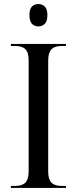

<svg xmlns="http://www.w3.org/2000/svg" viewBox="-20 -932 381 952"><path d="M34 0V-10H54Q90 -10 106 -26.5Q122 -43 122 -82V-633Q122 -672 106 -688Q90 -704 54 -704H34V-714H307V-704H287Q251 -704 235 -687.5Q219 -671 219 -631V-82Q219 -43 235 -26.5Q251 -10 287 -10H307V0ZM170 -801Q151 -801 138.5 -814Q126 -827 126 -857Q126 -887 138.5 -899.5Q151 -912 170 -912Q189 -912 202 -899.5Q215 -887 215 -857Q215 -827 202 -814Q189 -801 170 -801Z"/></svg>

Font: Noto Serif Display SemiCondensed
Style: Regular
Weight: 400
Width: 4
Designer: Monotype Design Team
Foundry: Monotype Imaging Inc.
Version: Version 2.009